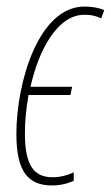

<svg xmlns="http://www.w3.org/2000/svg" viewBox="-20 -556 338 586"><path d="M139 10C167 10 189 3 205 -4V-30C186 -21 164 -15 141 -15C84 -15 56 -50 56 -149C56 -186 60 -226 67 -266H195L200 -291H73C99 -406 156 -511 238 -511C256 -511 273 -508 289 -500L298 -525C283 -532 261 -536 238 -536C97 -536 30 -303 30 -147C30 -32 66 10 139 10Z"/></svg>

Font: Noto Sans ExtraCondensed Thin
Style: Italic
Weight: 100
Width: 2
Italic angle: -12°
Designer: Monotype Design Team
Foundry: Monotype Imaging Inc.
Version: Version 2.013